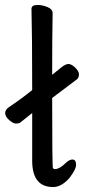

<svg xmlns="http://www.w3.org/2000/svg" viewBox="-20 -733 344 780"><path d="M195.8 26.9Q112.8 26.9 110.8 -75.2V-273.9L62 -234.9Q56.2 -231 44.9 -231Q33.2 -231 17.1 -245.4Q1 -259.8 1 -273.9Q1 -287.1 15.1 -296.9Q71.8 -335 110.8 -367.2Q110.8 -589.8 107.9 -696.8Q107.9 -712.9 132.8 -712.9Q151.9 -712.9 172.9 -704.3Q193.8 -695.8 193.8 -679.2Q191.9 -589.8 191.9 -429.2L224.1 -455.1Q245.1 -473.1 257.8 -473.1Q270 -473.1 285.4 -458.5Q300.8 -443.8 300.8 -430.9Q300.8 -418 293 -411.1L191.9 -335Q191.9 -53.2 195.1 -49.6Q198.2 -45.9 204.1 -45.9Q223.1 -46.9 248 -71.8Q262.2 -85 273.9 -85Q289.1 -85 289.1 -63Q289.1 -44.9 261.2 -8.8Q229 26.9 195.8 26.9Z"/></svg>

Font: LXGW WenKai Screen
Style: Regular
Weight: 400
Designer: LXGW / Fontworks Inc.
Foundry: LXGW / Fontworks Inc.
Version: Version 1.510;January 18,2025